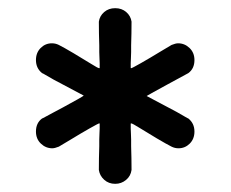

<svg xmlns="http://www.w3.org/2000/svg" viewBox="-20 -540 565 470"><path d="M222 -487Q224 -501 235 -510.5Q246 -520 262 -520Q278 -520 289 -510.5Q300 -501 302 -487Q302 -458 301 -429Q301 -421 301 -412.5Q301 -404 300.5 -397.5Q300 -391 300 -385.5Q300 -380 300 -377V-374Q300 -373 301 -373Q303 -373 325 -385.5Q347 -398 371.5 -413Q396 -428 400 -430Q410 -434 416 -434Q432 -434 444 -422.5Q456 -411 456 -393Q456 -372 441 -361Q437 -359 388.5 -332.5Q340 -306 339 -305L388 -279Q400 -273 412.5 -266Q425 -259 432.5 -254.5Q440 -250 441 -250Q456 -238 456 -218Q456 -200 444.5 -188.5Q433 -177 417 -177Q408 -177 400 -181Q388 -187 363.5 -201.5Q339 -216 321.5 -227Q304 -238 301 -238Q300 -238 300 -237V-234Q300 -231 300 -225.5Q300 -220 300.5 -213.5Q301 -207 301 -198.5Q301 -190 301 -182Q302 -153 302 -124Q300 -109 288.5 -99.5Q277 -90 262 -90Q246 -90 235 -100Q224 -110 222 -124Q222 -153 223 -182Q223 -190 223 -198.5Q223 -207 223.5 -213.5Q224 -220 224 -225.5Q224 -231 224 -234V-237Q224 -238 223 -238Q221 -238 199 -225.5Q177 -213 152.5 -198Q128 -183 124 -181Q114 -177 108 -177Q92 -177 80 -188.5Q68 -200 68 -218Q68 -239 83 -250Q84 -250 91 -254Q98 -258 110.5 -264.5Q123 -271 134 -277Q182 -303 185 -306L136 -332Q124 -338 111.5 -345Q99 -352 91.5 -356.5Q84 -361 83 -361Q68 -373 68 -393Q68 -411 79.5 -422.5Q91 -434 107 -434Q116 -434 124 -430Q136 -424 160.5 -409.5Q185 -395 202.5 -384Q220 -373 223 -373Q224 -373 224 -374V-377Q224 -380 224 -385.5Q224 -391 223.5 -397.5Q223 -404 223 -412.5Q223 -421 223 -429Q222 -458 222 -487Z"/></svg>

Font: KaTeX_Typewriter
Style: Regular
Weight: 400
Version: Version 1.1; ttfautohint (v1.3)